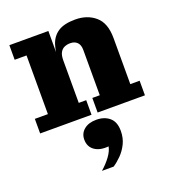

<svg xmlns="http://www.w3.org/2000/svg" viewBox="-149 -640 955 1064"><g transform="rotate(-20 328.0 -107.5)"><path d="M357 0V-86H401V-353Q401 -383 386 -398Q371 -413 345 -413Q327 -413 311.5 -406.5Q296 -400 286.5 -383.5Q277 -367 277 -337L251 -336Q251 -394 265 -437Q279 -480 314.5 -503.5Q350 -527 416 -527Q487 -527 534 -486.5Q581 -446 581 -358V-86H636V0ZM18 0V-86H95V-432H25V-518H255V-359L277 -363V-86H321V0ZM269 312Q301 284 323 254Q345 224 350 197Q298 202 267 180Q236 158 236 116Q236 80 263 57.5Q290 35 336 35Q383 35 413 60.5Q443 86 443 139Q443 181 426.5 214.5Q410 248 385.5 272.5Q361 297 338 312Z"/></g></svg>

Font: Montagu Slab 144pt
Style: Bold
Weight: 700
Designer: Florian Karsten
Foundry: Florian Karsten
Version: Version 1.000